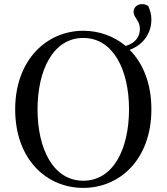

<svg xmlns="http://www.w3.org/2000/svg" viewBox="-20 -899 812 936"><path d="M163 -366C163 -557 239 -714 386 -714C533 -714 609 -557 609 -366C609 -174 533 -18 386 -18C239 -18 163 -174 163 -366ZM386 -749C208 -749 54 -607 54 -366C54 -122 207 17 386 17C566 17 718 -124 718 -366C718 -493 677 -591 612 -656C680 -681 718 -738 718 -804C718 -831 711 -850 703 -869C694 -876 684 -879 672 -879C648 -879 631 -861 631 -842C631 -813 662 -799 662 -759C662 -721 642 -690 593 -675C535 -723 463 -749 386 -749Z"/></svg>

Font: Noto Serif JP Medium
Style: Regular
Weight: 500
Designer: Ryoko NISHIZUKA 西塚涼子 (kana & ideographs); Frank Grießhammer (Latin, Greek & Cyrillic); Wenlong ZHANG 张文龙 (bopomofo); San
Foundry: Adobe
Version: Version 2.001;hotconv 1.1.0;makeotfexe 2.6.0